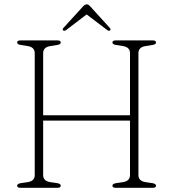

<svg xmlns="http://www.w3.org/2000/svg" viewBox="-20 -892 822 912"><path d="M185 -60.5Q185 -32.5 218 -27L252 -22Q268.5 -19 268.5 -10Q268.5 0 254 0H76.5Q61.5 0 61.5 -10Q61.5 -19 78.5 -22L112.5 -27Q145 -32.5 145 -60.5V-639.5Q145 -667.5 112.5 -673L78.5 -678.5Q61.5 -681 61.5 -690Q61.5 -700 76.5 -700H254Q268.5 -700 268.5 -690Q268.5 -681 252 -678.5L218 -673Q185 -667.5 185 -639.5V-344.5H597.5V-639.5Q597.5 -667.5 565 -673L531 -678.5Q514 -681 514 -690Q514 -700 529 -700H706.5Q721 -700 721 -690Q721 -681 704.5 -678.5L670.5 -673Q637.5 -667.5 637.5 -639.5V-60.5Q637.5 -32.5 670.5 -27L704.5 -22Q721 -19 721 -10Q721 0 706.5 0H529Q514 0 514 -10Q514 -19 531 -22L565 -27Q597.5 -32.5 597.5 -60.5V-319H185ZM502 -747Q497 -743.5 489 -749.5L391.5 -823.5L294.5 -749.5Q286 -743.5 281 -747Q274 -751.5 281.5 -759.5L372.5 -859.5Q383 -871.5 392.5 -871.5Q400.5 -871.5 410.5 -859.5L501.5 -759.5Q508.5 -751.5 502 -747Z"/></svg>

Font: Fraunces 9pt Soft Thin
Style: Regular
Weight: 100
Version: Version 1.000;[b76b70a41]